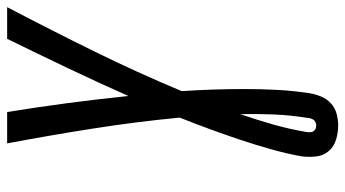

<svg xmlns="http://www.w3.org/2000/svg" viewBox="-240 -536 990 551"><g transform="rotate(-90 255.5 -260.0)"><path d="M172 215Q151 215 131 209Q111 203 98 188Q85 173 82.5 152Q80 131 83 109Q91 65 103.5 21Q116 -23 130.5 -66.5Q145 -110 161 -153.5Q177 -197 194 -240Q182 -365 162.5 -489Q143 -613 120 -735H210Q224 -649 235.5 -562Q247 -475 256 -387Q295 -475 336.5 -562Q378 -649 420 -735H511Q446 -611 384.5 -486Q323 -361 270 -234Q273 -189 274.5 -143.5Q276 -98 276 -52Q276 -6 273.5 40.5Q271 87 264 133Q261 150 254.5 166Q248 182 235 194Q222 206 205 210.5Q188 215 172 215ZM172 152Q176 152 180.5 150Q185 148 187.5 144.5Q190 141 191.5 136.5Q193 132 193 128Q201 79 203 30.5Q205 -18 204 -66Q188 -20 174.5 27.5Q161 75 153 122Q152 128 152 133.5Q152 139 154.5 143.5Q157 148 161.5 150Q166 152 172 152Z"/></g></svg>

Font: Iosevka SS04 Medium
Style: Italic
Weight: 500
Italic angle: -9°
Monospace: yes
Designer: Belleve Invis
Foundry: Belleve Invis
Version: Version 19.0.0; ttfautohint (v1.8.4)